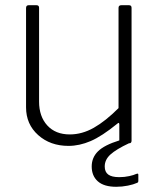

<svg xmlns="http://www.w3.org/2000/svg" viewBox="-20 -550 613 737"><path d="M509 116.5C507.7 116.2 505.3 116.7 502 118C496.7 120.7 488 123.3 476 126C464 128.7 451.3 130 438 130C418.7 130 404.5 126.7 395.5 120C386.5 113.3 382 103 382 89C382 71.7 389.3 56.3 404 43C418.7 29.7 442.3 15.3 475 0H476C482 0 485 -3.3 485 -10V-520C485 -526.7 481.7 -530 475 -530H446C438.7 -530 435 -526.7 435 -520V-135C401.7 -101.7 370 -76.5 340 -59.5C310 -42.5 279.3 -34 248 -34C211.3 -34 182.5 -45.5 161.5 -68.5C140.5 -91.5 130 -122 130 -160V-520C130 -526.7 126.7 -530 120 -530H90C83.3 -530 80 -526.3 80 -519V-138C80 -94.7 95.5 -59.2 126.5 -31.5C157.5 -3.8 196.3 10 243 10C271 10 299.3 3.8 328 -8.5C356.7 -20.8 390.7 -43 430 -75C432.7 -77.7 434.7 -78.7 436 -78C437.3 -77.3 438 -75.3 438 -72V-11C399.3 1 372 15 356 31C340 47 332 66.3 332 89C332 113 339.8 132 355.5 146C371.2 160 394.7 167 426 167C441.3 167 456.3 165.5 471 162.5C485.7 159.5 497.3 156 506 152C508 151.3 509.3 150.3 510 149C510.7 147.7 511 145.7 511 143V121C511 118.3 510.3 116.8 509 116.5Z"/></svg>

Font: Libre Franklin ExtraLight
Style: Regular
Weight: 275
Designer: Pablo Impallari, Rodrigo Fuenzalida
Foundry: Impallari Type
Version: Version 1.002; ttfautohint (v1.5)